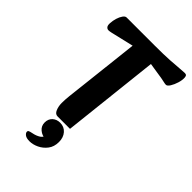

<svg xmlns="http://www.w3.org/2000/svg" viewBox="-268 -789 1112 1112"><g transform="rotate(45 288.0 -233.0)"><path d="M214 8Q195 8 185.5 -14.5Q176 -37 176 -64Q176 -91 179.5 -124.5Q183 -158 190 -216L232 -589L117 -562Q105 -559 91.5 -556Q78 -553 70 -553Q60 -553 53 -561Q46 -569 47 -588Q48 -610 54.5 -631Q61 -652 71 -666Q81 -680 92 -680H321Q398 -680 446 -683Q494 -686 520 -688.5Q546 -691 557 -691Q567 -691 571 -687Q575 -683 576 -671Q577 -651 569.5 -626.5Q562 -602 550.5 -583.5Q539 -565 528 -565Q520 -565 501 -569.5Q482 -574 459 -577L382 -589L316 8ZM151 196Q151 189 157.5 186Q164 183 179 180Q206 175 225.5 162.5Q245 150 249 120L257 150Q229 150 207.5 132Q186 114 186 86Q186 57 204.5 40Q223 23 251 23Q284 23 304.5 46.5Q325 70 325 107Q325 146 305 172Q285 198 256.5 211.5Q228 225 201 225Q175 225 163 215.5Q151 206 151 196Z"/></g></svg>

Font: Alkatra SemiBold
Style: Regular
Weight: 600
Designer: Suman Bhandary
Version: Version 1.100;gftools[0.9.22]